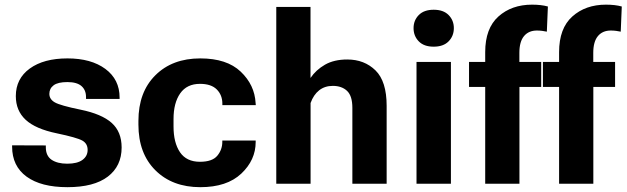

<svg xmlns="http://www.w3.org/2000/svg" viewBox="-20 -777 2650 812"><path d="M31.2 -162.4V-157Q31.2 -74.7 92.4 -30Q153.6 14.6 265.1 14.6Q377.4 14.6 435.9 -30Q494.4 -74.7 494.4 -153.3Q494.4 -219.7 452.3 -257.3Q410.2 -294.9 320.6 -313.2Q234.6 -330.8 211.7 -344.1Q188.7 -357.4 188.7 -380.1Q188.7 -402.6 206.8 -416.3Q224.9 -429.9 264.9 -429.9Q305.2 -429.9 324.5 -413.1Q343.8 -396.2 343.8 -366.7V-358.6H485.8V-364.3Q485.8 -440.9 425.7 -485.5Q365.5 -530 265.4 -530Q165 -530 106 -487.2Q46.9 -444.3 46.9 -370.6Q46.9 -309.1 88.5 -270.4Q130.1 -231.7 220.5 -213.1Q305.2 -195.3 327.9 -182.6Q350.6 -169.9 350.6 -143.1Q350.6 -116.7 328.7 -100.7Q306.9 -84.7 264.6 -84.7Q222.7 -84.7 198.2 -101.3Q173.8 -117.9 173.8 -154.1V-161.9Z M565.4 -250Q565.4 -128.2 637.2 -56.8Q709 14.6 827.1 14.6Q939.5 14.6 1000.4 -42.7Q1061.3 -100.1 1061.3 -176.5V-182.6H920.2V-177.2Q920.2 -143.8 898.9 -118.3Q877.7 -92.8 825.7 -92.8Q768.6 -92.8 741.2 -133.2Q713.9 -173.6 713.9 -241.9V-273.7Q713.9 -341.8 742.1 -382.1Q770.3 -422.4 825.9 -422.4Q873.3 -422.4 896.9 -398.6Q920.4 -374.8 920.4 -338.9V-332.5H1061.8L1061 -341.3Q1056.9 -418 998 -474Q939.2 -530 827.1 -530Q708.7 -530 637.1 -458.7Q565.4 -387.5 565.4 -265.6Z M1148.4 0H1293.5V-341.3Q1305.9 -376.2 1329.7 -395Q1353.5 -413.8 1387.5 -413.8Q1425.3 -413.8 1447.8 -392.6Q1470.2 -371.3 1470.2 -321V0H1615.2V-329.3Q1615.2 -433.1 1568.1 -479.2Q1521 -525.4 1448.7 -525.4Q1392.6 -525.4 1354.4 -503.4Q1316.2 -481.4 1293.2 -447.3V-747.6H1148.4Z M1741.5 0H1887V-515.1H1741.5ZM1729 -658Q1729 -624.8 1751 -602.2Q1772.9 -579.6 1814 -579.6Q1855.2 -579.6 1877.3 -602.2Q1899.4 -624.8 1899.4 -658Q1899.4 -690.9 1877.3 -713.4Q1855.2 -735.8 1814.2 -735.8Q1773.2 -735.8 1751.1 -713.4Q1729 -690.9 1729 -658Z M2032 0H2176.8V-460.7L2176.5 -471.2V-553.5Q2176.5 -600.8 2196.2 -624.4Q2215.8 -647.9 2250.7 -647.9Q2262.2 -647.9 2272.8 -646.5Q2283.4 -645 2292.7 -643.1L2297.1 -749.5Q2283.4 -753.4 2266.1 -755.4Q2248.8 -757.3 2230 -757.3Q2144 -757.3 2088 -707.3Q2032 -657.2 2032 -556.6ZM1963.6 -409.4H2268.8V-515.1H2106.2H2087.4H1963.6ZM2344.5 0H2489.3V-460.7L2489 -471.2V-553.5Q2489 -600.8 2508.7 -624.4Q2528.3 -647.9 2563.2 -647.9Q2574.7 -647.9 2585.3 -646.5Q2595.9 -645 2605.2 -643.1L2609.6 -749.5Q2595.9 -753.4 2578.6 -755.4Q2561.3 -757.3 2542.5 -757.3Q2456.5 -757.3 2400.5 -707.3Q2344.5 -657.2 2344.5 -556.6ZM2276.1 -409.4H2581.3V-515.1H2418.7H2399.9H2276.1Z"/></svg>

Font: Roboto Flex
Style: Regular
Weight: 400
Designer: Berlow after Robertson
Foundry: Google
Version: Version 3.200;gftools[0.9.32]